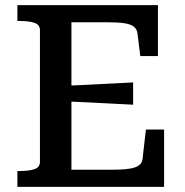

<svg xmlns="http://www.w3.org/2000/svg" viewBox="-20 -730 722 750"><path d="M621 -224V0H48V-62H59Q92 -62 114 -69Q136 -76 136 -98V-612Q136 -634 114 -641Q92 -648 59 -648H48V-710H597V-511H528L517 -599Q515 -617 502 -626.5Q489 -636 464 -639.5Q439 -643 399 -643H259V-67H415Q447 -67 469.5 -69Q492 -71 506.5 -76Q521 -81 528.5 -89.5Q536 -98 537 -111L550 -224ZM236 -395Q281 -397 324.5 -399Q368 -401 412 -403.5Q456 -406 500 -408V-321Q456 -323 412.5 -325.5Q369 -328 325 -330Q281 -332 236 -334Z"/></svg>

Font: Roboto Serif 20pt Medium
Style: Regular
Weight: 500
Version: Version 1.008